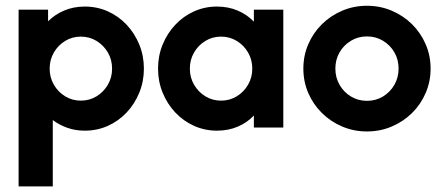

<svg xmlns="http://www.w3.org/2000/svg" viewBox="-20 -451 1568 679"><path d="M45.8 208.3V-416.7H150V-375.7Q174.3 -400 207.3 -413.9Q240.3 -427.8 279.9 -427.8Q323.6 -427.8 361.5 -410.8Q399.3 -393.8 427.8 -363.5Q456.2 -333.3 472.6 -293.4Q488.9 -253.5 488.9 -208.3Q488.9 -163.2 472.6 -123.3Q456.2 -83.3 427.8 -53.1Q399.3 -22.9 361.5 -5.9Q323.6 11.1 279.9 11.1Q246.5 11.1 218.1 1Q189.6 -9 166.7 -26.4V208.3ZM266 -95.1Q296.5 -95.1 321.5 -110.4Q346.5 -125.7 361.5 -151.4Q376.4 -177.1 376.4 -208.3Q376.4 -239.6 361.5 -265.3Q346.5 -291 321.5 -306.2Q296.5 -321.5 266 -321.5Q235.4 -321.5 210.4 -306.2Q185.4 -291 170.5 -265.3Q155.6 -239.6 155.6 -208.3Q155.6 -177.1 170.5 -151.4Q185.4 -125.7 210.4 -110.4Q235.4 -95.1 266 -95.1Z M747.2 11.1Q704.2 11.1 666.3 -5.9Q628.5 -22.9 600 -53.1Q571.5 -83.3 555.2 -123.3Q538.9 -163.2 538.9 -208.3Q538.9 -253.5 555.2 -293.4Q571.5 -333.3 600 -363.5Q628.5 -393.8 666.3 -410.8Q704.2 -427.8 747.2 -427.8Q787.5 -427.8 820.8 -413.5Q854.2 -399.3 877.8 -374.3V-416.7H981.9V0H877.8V-42.4Q854.2 -17.4 820.8 -3.1Q787.5 11.1 747.2 11.1ZM761.8 -95.1Q792.4 -95.1 817.4 -110.4Q842.4 -125.7 857.3 -151.4Q872.2 -177.1 872.2 -208.3Q872.2 -239.6 857.3 -265.3Q842.4 -291 817.4 -306.2Q792.4 -321.5 761.8 -321.5Q731.2 -321.5 706.2 -306.2Q681.2 -291 666.3 -265.3Q651.4 -239.6 651.4 -208.3Q651.4 -177.1 666.3 -151.4Q681.2 -125.7 706.2 -110.4Q731.2 -95.1 761.8 -95.1Z M1277.8 13.9Q1231.2 13.9 1190.3 -3.5Q1149.3 -20.8 1118.4 -51.4Q1087.5 -81.9 1070.1 -122.2Q1052.8 -162.5 1052.8 -208.3Q1052.8 -254.2 1070.1 -294.4Q1087.5 -334.7 1118.4 -365.3Q1149.3 -395.8 1190.3 -413.2Q1231.2 -430.6 1277.8 -430.6Q1324.3 -430.6 1365.3 -413.2Q1406.2 -395.8 1437.2 -365.3Q1468.1 -334.7 1485.4 -294.4Q1502.8 -254.2 1502.8 -208.3Q1502.8 -162.5 1485.4 -122.2Q1468.1 -81.9 1437.2 -51.4Q1406.2 -20.8 1365.3 -3.5Q1324.3 13.9 1277.8 13.9ZM1277.8 -94.4Q1309 -94.4 1334.4 -109.7Q1359.7 -125 1374.7 -151Q1389.6 -177.1 1389.6 -208.3Q1389.6 -240.3 1374.7 -266Q1359.7 -291.7 1334.4 -306.9Q1309 -322.2 1277.8 -322.2Q1246.5 -322.2 1221.2 -306.9Q1195.8 -291.7 1180.9 -266Q1166 -240.3 1166 -208.3Q1166 -177.1 1180.9 -151Q1195.8 -125 1221.2 -109.7Q1246.5 -94.4 1277.8 -94.4Z"/></svg>

Font: Afacad Flux
Style: Bold
Weight: 700
Designer: Kristian Moeller
Foundry: Dicotype
Version: Version 1.100